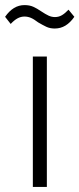

<svg xmlns="http://www.w3.org/2000/svg" viewBox="-46 -734 312 754"><path d="M138 0H83V-512H138ZM169 -622Q150 -622 135.5 -629Q121 -636 104 -646Q87 -659 75 -664Q63 -669 50 -669Q36 -669 23 -662Q10 -655 -4 -640L-26 -668Q-10 -691 9 -702.5Q28 -714 50 -714Q70 -714 84.5 -707.5Q99 -701 115 -690Q133 -678 145 -672.5Q157 -667 170 -667Q185 -667 197.5 -674.5Q210 -682 223 -696L246 -668Q230 -645 211 -633.5Q192 -622 169 -622Z"/></svg>

Font: IBM Plex Sans Condensed Light
Style: Regular
Weight: 300
Width: 3
Designer: Mike Abbink, Paul van der Laan, Pieter van Rosmalen
Foundry: Bold Monday
Version: Version 3.201